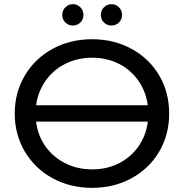

<svg xmlns="http://www.w3.org/2000/svg" viewBox="-20 -897 888 925"><path d="M795 -350Q795 -248 747 -166.5Q699 -85 614 -38.5Q529 8 424 8Q318 8 233 -38.5Q148 -85 99.5 -167Q51 -249 51 -350Q51 -451 99.5 -533Q148 -615 233 -661.5Q318 -708 424 -708Q529 -708 614 -661.5Q699 -615 747 -533.5Q795 -452 795 -350ZM154 -390H692Q683 -456 646.5 -508.5Q610 -561 552 -590Q494 -619 424 -619Q354 -619 295.5 -590Q237 -561 200 -508.5Q163 -456 154 -390ZM692 -311H154Q162 -244 199 -192Q236 -140 294.5 -110.5Q353 -81 424 -81Q495 -81 552.5 -110Q610 -139 647 -191.5Q684 -244 692 -311ZM280 -825Q280 -847 295 -862Q310 -877 331 -877Q352 -877 367 -862Q382 -847 382 -825Q382 -803 367 -788.5Q352 -774 331 -774Q310 -774 295 -788.5Q280 -803 280 -825ZM466 -825Q466 -847 481 -862Q496 -877 517 -877Q538 -877 553 -862Q568 -847 568 -825Q568 -803 553 -788.5Q538 -774 517 -774Q496 -774 481 -788.5Q466 -803 466 -825Z"/></svg>

Font: Montserrat Alternates Medium
Style: Regular
Weight: 500
Designer: Julieta Ulanovsky
Foundry: Julieta Ulanovsky
Version: Version 7.200